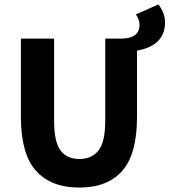

<svg xmlns="http://www.w3.org/2000/svg" viewBox="-20 -824 756 856"><path d="M715.8 -724.1Q715.8 -621.1 590.8 -598.1V-301.8Q590.8 -137.7 525.4 -62.7Q460 12.2 333.5 12.2Q207 12.2 140.1 -63Q73.2 -138.2 73.2 -301.8V-651.9H221.2V-287.1Q221.2 -190.9 250 -153.1Q278.8 -115.2 334 -115.2Q389.2 -115.2 419.2 -153.1Q449.2 -190.9 449.2 -287.1V-651.9H519Q602.1 -651.9 602.1 -713.9Q602.1 -735.4 585.9 -759.8L686 -804.2Q715.8 -766.6 715.8 -724.1Z"/></svg>

Font: SourceSansPro-Bold
Style: Bold
Weight: 700
Designer: Paul D. Hunt
Foundry: Adobe Systems Incorporated
Version: Version 1.050;PS Version 1.000;hotconv 1.0.70;makeotf.lib2.5